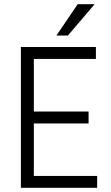

<svg xmlns="http://www.w3.org/2000/svg" viewBox="-20 -899 530 919"><path d="M445 0H80V-674H439V-617H142V-365H404V-308H142V-57H445ZM305 -729H250L352 -879H433Z"/></svg>

Font: Hind Vadodara Light
Style: Regular
Weight: 300
Designer: Hitesh Malaviya
Foundry: Indian Type Foundry
Version: Version 1.000;PS 1.0;hotconv 1.0.86;makeotf.lib2.5.63406; tt